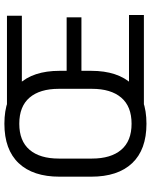

<svg xmlns="http://www.w3.org/2000/svg" viewBox="76 -768 703 896"><g transform="rotate(-90 428.0 -319.5)"><path d="M299 12Q178 12 115 -54.8Q52 -121.5 52 -246V-393.5Q52 -517.5 115 -584.2Q178 -651 299 -651Q420 -651 483 -584.2Q546 -517.5 546 -393.5V-246Q546 -121.5 483 -54.8Q420 12 299 12ZM299 -57.5Q380 -57.5 421 -105.8Q462 -154 462 -242.5V-397Q462 -485.5 421 -533.5Q380 -581.5 299 -581.5Q218.5 -581.5 177.5 -533.5Q136.5 -485.5 136.5 -397V-242.5Q136.5 -154 177.5 -105.8Q218.5 -57.5 299 -57.5ZM378 0V-69.5H806.5V0ZM473 -291.5V-360.5H795.5V-291.5ZM377.5 -569.5V-639H803V-569.5Z"/></g></svg>

Font: Anek Odia
Style: Regular
Weight: 400
Designer: Yesha Goshar & Mahesh Sahu (Odia), Yesha Goshar (Latin)
Foundry: Ek Type
Version: Version 1.003